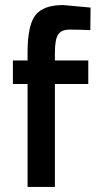

<svg xmlns="http://www.w3.org/2000/svg" viewBox="-20 -739 386 759"><path d="M197 -407V0H89V-407H31V-500H89V-532Q89 -639 120 -679Q151 -719 230 -719L338 -709L337 -620Q288 -622 255.5 -622Q223 -622 210 -602.5Q197 -583 197 -531V-500H329V-407Z"/></svg>

Font: TitilliumWebSemiBold
Style: Bold
Weight: 600
Version: Version 1.001;PS 57.000;hotconv 1.0.70;makeotf.lib2.5.55311